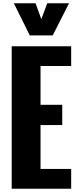

<svg xmlns="http://www.w3.org/2000/svg" viewBox="-20 -1164 474 1184"><path d="M52.2 0V-878.9H418.9V-756.8H230V-517.6H363.8V-392.6H230V-122.1H418.9V0ZM163.6 -945.8 65.4 -1144H199.2L234.9 -1045.9L271.5 -1144H405.8L305.2 -945.8Z"/></svg>

Font: Oswald-Bold
Style: Bold
Weight: 700
Designer: vernon adams
Foundry: vernon adams
Version: Version 2.002; ttfautohint (v0.92.18-e454-dirty) -l 8 -r 50 